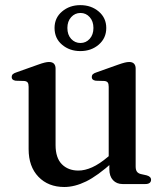

<svg xmlns="http://www.w3.org/2000/svg" viewBox="-20 -717 646 748"><path d="M406 -58V-90.5L403.5 -93.5V-379Q403.5 -390.5 399.8 -395.5Q396 -400.5 387 -401.5L353 -402.5Q344.5 -404 341 -407.5Q337.5 -411 337.5 -417Q337.5 -423.5 341.8 -427.8Q346 -432 357 -435.5L440 -465Q455.5 -470.5 465.5 -473Q475.5 -475.5 483.5 -475.5Q496 -475.5 502.2 -468.8Q508.5 -462 508.5 -450V-68.5Q508.5 -55 513.5 -48.2Q518.5 -41.5 528.5 -39L551 -34Q560 -31.5 564.2 -27.2Q568.5 -23 568.5 -16.5Q568.5 -9 563 -4.5Q557.5 0 546 0H457.5Q434.5 0 420.2 -15.2Q406 -30.5 406 -58ZM91.5 -136V-379Q91.5 -390.5 87.8 -395.5Q84 -400.5 75 -401.5L41 -402.5Q32.5 -404 29 -407.5Q25.5 -411 25.5 -417Q25.5 -423.5 29.8 -427.8Q34 -432 45 -435.5L128 -465Q144.5 -471 154.2 -473.2Q164 -475.5 170.5 -475.5Q184 -475.5 190.2 -468.8Q196.5 -462 196.5 -450V-152Q196.5 -102 221 -77.2Q245.5 -52.5 285.5 -52.5Q310.5 -52.5 339 -65.2Q367.5 -78 400.5 -106L422 -124L441 -104.5L419.5 -85.5Q360 -32 315.5 -10.2Q271 11.5 230.5 11.5Q168 11.5 129.8 -28.2Q91.5 -68 91.5 -136ZM293 -518Q251 -518 221.8 -542.8Q192.5 -567.5 192.5 -608Q192.5 -647.5 221.8 -672.2Q251 -697 293 -697Q335.5 -697 364.8 -672Q394 -647 394 -608Q394 -568.5 364.8 -543.2Q335.5 -518 293 -518ZM293.5 -666.5Q272 -666.5 257.2 -650.2Q242.5 -634 242.5 -608Q242.5 -581.5 257.2 -565.5Q272 -549.5 293.5 -549.5Q315 -549.5 329.5 -565.8Q344 -582 344 -608Q344 -634 329.5 -650.2Q315 -666.5 293.5 -666.5Z"/></svg>

Font: Fraunces Wonky
Style: Regular
Weight: 400
Version: Version 1.000;[b76b70a41]